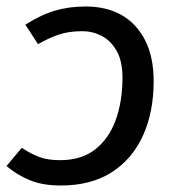

<svg xmlns="http://www.w3.org/2000/svg" viewBox="-20 -559 548 591"><path d="M244 -539Q308 -539 354.5 -512.5Q401 -486 427 -434.5Q453 -383 453 -309Q453 -214 420 -141.5Q387 -69 323.5 -28.5Q260 12 167 12Q112 12 72.5 -4Q33 -20 0 -48L47 -104Q76 -85 101.5 -75.5Q127 -66 165 -66Q231 -66 273.5 -99.5Q316 -133 336.5 -190.5Q357 -248 357 -320Q357 -371 339 -402.5Q321 -434 293 -448.5Q265 -463 234 -463Q192 -463 161 -452.5Q130 -442 97 -423L58 -483Q107 -514 150 -526.5Q193 -539 244 -539Z"/></svg>

Font: Fira Sans Variable
Style: Italic
Weight: 397
Italic angle: -8°
Designer: Carrois Corporate & Edenspiekermann AG
Foundry: Carrois Corporate GbR & Edenspiekermann AG
Version: Version 4.202